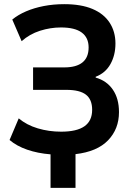

<svg xmlns="http://www.w3.org/2000/svg" viewBox="-20 -735 657 923"><path d="M223 168V7Q161 2 110.5 -15.5Q60 -33 26 -62L70 -166Q108 -134 161.5 -118Q215 -102 274 -102Q349 -102 386 -128Q423 -154 423 -207Q423 -257 393 -280Q363 -303 300 -303H139V-411H289Q347 -411 376.5 -435Q406 -459 406 -507Q406 -554 373 -578.5Q340 -603 273 -603Q222 -603 172 -587Q122 -571 84 -537L39 -641Q67 -664 105.5 -680.5Q144 -697 190.5 -706Q237 -715 289 -715Q370 -715 424.5 -692Q479 -669 507 -626Q535 -583 535 -526Q535 -470 511 -427Q487 -384 440 -366V-362Q493 -347 522.5 -304Q552 -261 552 -196Q552 -115 499.5 -60.5Q447 -6 343 6V168Z"/></svg>

Font: Nunito Sans 7pt SemiCondensed
Style: Bold
Weight: 700
Width: 4
Designer: Vernon Adams
Foundry: Vernon Adams
Version: Version 3.101;gftools[0.9.27]